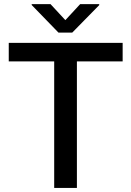

<svg xmlns="http://www.w3.org/2000/svg" viewBox="-20 -921 643 941"><path d="M581.1 -710.9H22.9V-620.1H245.6V0H356.9V-620.1H581.1ZM227.5 -900.9H135.3V-896.5L266.6 -761.2H334L466.3 -896V-900.9H373L300.3 -822.3Z"/></svg>

Font: Bert Sans Medium
Style: Regular
Weight: 500
Designer: Christian Robertson (Google), Cristiano Sobral
Foundry: Google, Cristiano Sobral
Version: Version 3.101